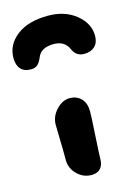

<svg xmlns="http://www.w3.org/2000/svg" viewBox="-160 -793 635 903"><g transform="rotate(-15 157.0 -341.5)"><path d="M166 -730Q248 -730 302 -686Q356 -642.1 356 -582Q356 -547.9 336.7 -530Q317.4 -512.2 285.2 -512.2Q246.1 -512.2 230 -549.8Q210.9 -594.2 157.2 -594.2Q94.7 -594.2 78.1 -550.8Q68.8 -528.3 57.1 -517.6Q45.4 -506.8 24.9 -506.8Q-8.3 -506.8 -25.1 -525.9Q-42 -544.9 -42 -579.1Q-42 -644 13.7 -687Q69.3 -730 166 -730ZM171.9 46.9Q130.9 46.9 101.3 17.1Q71.8 -12.7 71.8 -51.8Q71.8 -105.5 70.3 -155.8Q68.8 -206.1 68.8 -224.1Q68.8 -265.1 98.9 -297.1Q128.9 -329.1 164.1 -329.1Q197.3 -329.1 219 -307.6Q240.7 -286.1 241.2 -246.1Q241.7 -224.6 235.8 -130.9Q230 -37.1 230 -16.1Q230 13.7 215.1 30.3Q200.2 46.9 171.9 46.9Z"/></g></svg>

Font: Shantell Sans Irregular Bouncy
Style: Bold
Weight: 700
Designer: Stephen Nixon, Anya Danilova, Shantell Martin
Foundry: Arrow Type
Version: Version 1.006;[9816181b4]